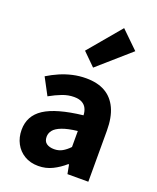

<svg xmlns="http://www.w3.org/2000/svg" viewBox="-170 -1037 939 1150"><g transform="rotate(20 299.0 -462.0)"><path d="M216 14Q165 14 127.5 -8.5Q90 -31 69.5 -69.5Q49 -108 49 -156Q49 -246 125 -295.5Q201 -345 368 -364Q367 -389 357.5 -408Q348 -427 328.5 -437.5Q309 -448 278 -448Q241 -448 204 -434Q167 -420 126 -397L69 -504Q105 -526 143 -542.5Q181 -559 222.5 -568.5Q264 -578 308 -578Q381 -578 430 -550Q479 -522 505 -466Q531 -410 531 -325V0H398L387 -58H382Q347 -27 305.5 -6.5Q264 14 216 14ZM271 -113Q300 -113 323 -126Q346 -139 368 -162V-264Q307 -257 270.5 -243Q234 -229 219 -210Q204 -191 204 -168Q204 -139 222.5 -126Q241 -113 271 -113ZM324 -652 244 -731 418 -938 528 -831Z"/></g></svg>

Font: Noto Sans SC ExtraBold
Style: Regular
Weight: 800
Designer: Ryoko NISHIZUKA 西塚涼子 (kana, bopomofo & ideographs); Paul D. Hunt (Latin, Greek & Cyrillic); Sandoll Communications 산돌커뮤니
Foundry: Adobe
Version: Version 2.004-H2;hotconv 1.0.118;makeotfexe 2.5.65603